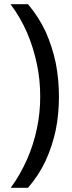

<svg xmlns="http://www.w3.org/2000/svg" viewBox="-20 -734 340 912"><path d="M260 -274C260 -221 255 -168 245 -117C234 -66 218 -17 197 29C175 76 147 119 113 158H31C62 116 87 71 108 24C129 -23 144 -71 155 -122C166 -173 171 -224 171 -275C171 -328 166 -380 155 -431C144 -482 129 -532 108 -580C87 -628 61 -673 30 -714H113C147 -674 175 -630 197 -583C218 -536 234 -486 245 -434C255 -382 260 -329 260 -274Z"/></svg>

Font: NameLogos Sans
Style: Regular
Weight: 500
Version: Version 0.1